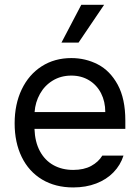

<svg xmlns="http://www.w3.org/2000/svg" viewBox="-20 -783 593 813"><path d="M42 -260.7Q42 -341.8 72 -404.5Q102.1 -467.3 156.5 -502.2Q210.9 -537.1 282.2 -537.1Q342.3 -537.1 394 -510.5Q445.8 -483.9 478.3 -424.6Q510.7 -365.2 510.7 -272.5V-237.3H126Q127.9 -182.1 148.9 -143.1Q169.9 -104 206.3 -83.7Q242.7 -63.5 290 -63.5Q335 -63.5 366 -80.3Q397 -97.2 413.1 -124H502.9Q490.2 -84 460.7 -53.5Q431.2 -22.9 387.5 -6.1Q343.8 10.7 290 10.7Q214.4 10.7 158.2 -22.9Q102.1 -56.6 72 -118.2Q42 -179.7 42 -260.7ZM425.8 -308.6Q425.8 -353 408 -387.9Q390.1 -422.9 357.4 -442.9Q324.7 -462.9 282.2 -462.9Q237.8 -462.9 203.4 -441.9Q168.9 -420.9 149.2 -385.5Q129.4 -350.1 126.5 -308.6ZM324.2 -762.7H420.9L312.5 -602.5H240.2Z"/></svg>

Font: Pretendard JP
Style: Regular
Weight: 400
Designer: Base glyphs from Inter by Rasmus Andersson; Hangeul glyphs from Noto Sans CJK(Source Han Sans) by Jang Soo-young and Kan
Foundry: Kil Hyung-jin
Version: Version 1.309